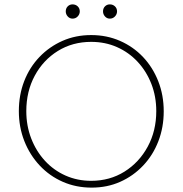

<svg xmlns="http://www.w3.org/2000/svg" viewBox="-20 -846 833 876"><path d="M398 10Q327 10 266.5 -16.5Q206 -43 161 -91Q116 -139 91 -202.5Q66 -266 66 -339Q66 -413 90.5 -476Q115 -539 160 -586Q205 -633 265 -659.5Q325 -686 396 -686Q467 -686 527.5 -659.5Q588 -633 632.5 -586Q677 -539 702 -475.5Q727 -412 727 -338Q727 -265 702.5 -201.5Q678 -138 633 -90.5Q588 -43 528.5 -16.5Q469 10 398 10ZM396 -21Q481 -21 548 -63Q615 -105 654 -177Q693 -249 693 -339Q693 -406 670.5 -463.5Q648 -521 608 -564Q568 -607 514 -631Q460 -655 396 -655Q311 -655 244 -613.5Q177 -572 138.5 -500.5Q100 -429 100 -339Q100 -272 122.5 -214Q145 -156 185 -112.5Q225 -69 279 -45Q333 -21 396 -21ZM311 -761Q298 -761 289 -771Q280 -781 280 -794Q280 -808 289 -817Q298 -826 311 -826Q325 -826 334.5 -817Q344 -808 344 -794Q344 -781 334.5 -771Q325 -761 311 -761ZM481 -761Q468 -761 459 -771Q450 -781 450 -794Q450 -808 459 -817Q468 -826 481 -826Q495 -826 504.5 -817Q514 -808 514 -794Q514 -781 504.5 -771Q495 -761 481 -761Z"/></svg>

Font: Outfit Thin Thin
Style: Regular
Weight: 250
Version: Version 1.100;gftools[0.9.27]